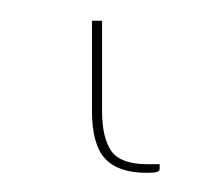

<svg xmlns="http://www.w3.org/2000/svg" viewBox="-20 18 214 190"><path d="M71 38.5H81V127.5Q81 154.5 90.2 167.5Q99.5 180.5 126 180.5H138V185Q138 187 135.8 188Q133.5 189 125 189Q97 189 84 175Q71 161 71 127.5Z"/></svg>

Font: Lato Hairline
Style: Regular
Weight: 100
Designer: Lukasz Dziedzic
Foundry: tyPoland Lukasz Dziedzic
Version: Version 2.007; 2014-02-27